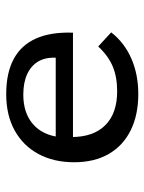

<svg xmlns="http://www.w3.org/2000/svg" viewBox="59 -526 478 637"><g transform="rotate(-90 298.5 -208.0)"><path d="M304.4 11.3Q235.5 11.3 184.4 -13.8Q133.3 -38.9 105.8 -86.6Q78.2 -134.3 78.2 -201.3Q78.2 -269.1 105.5 -319.8Q132.7 -370.5 183.4 -398.7Q234.2 -426.9 303.9 -426.9Q374.2 -426.9 420.4 -402.2Q466.6 -377.5 488.6 -328.4Q510.6 -279.3 508.1 -205.4H127.2L126.2 -262.6H425Q426.5 -297.2 412.4 -320.9Q398.2 -344.6 370.4 -357.4Q342.5 -370.2 302.4 -370.2Q241.8 -370.2 204.8 -338.2Q167.8 -306.1 161.6 -248.5L164.2 -245.8Q163.4 -240.1 162.6 -230.7Q161.8 -221.4 161.8 -211Q161.8 -137.4 201.2 -98.1Q240.5 -58.8 313.9 -58.8Q361.1 -58.8 396.5 -73.7Q431.9 -88.7 462.3 -121.7L509.1 -78.6Q475.1 -34.8 422.4 -11.8Q369.7 11.3 304.4 11.3Z"/></g></svg>

Font: Playfair 5pt SemiExpanded Light
Style: Regular
Weight: 300
Width: 6
Designer: Claus Eggers Sørensen
Foundry: Claus Eggers Sørensen
Version: Version 2.203